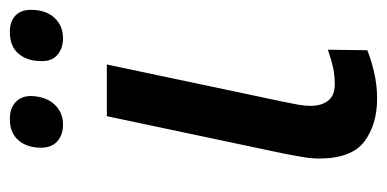

<svg xmlns="http://www.w3.org/2000/svg" viewBox="-218 -558 786 390"><g transform="rotate(-90 175.0 -363.0)"><path d="M170 10Q117 10 82.5 -16Q48 -42 48 -108Q48 -123 51 -141Q54 -159 59 -184L134 -539H239L163 -179Q160 -165 157.5 -151Q155 -137 155 -125Q155 -103 165.5 -89.5Q176 -76 199 -76Q217 -76 233 -79.5Q249 -83 269 -90L268 -10Q252 -3 225 3.5Q198 10 170 10ZM292 -628Q272 -628 258.5 -639.5Q245 -651 246 -673Q246 -701 261 -718.5Q276 -736 305 -736Q326 -736 338 -725Q350 -714 350 -693Q350 -663 334 -645.5Q318 -628 292 -628ZM117 -628Q96 -628 83 -639.5Q70 -651 70 -673Q70 -701 85 -718.5Q100 -736 128 -736Q143 -736 153 -731Q163 -726 169 -716.5Q175 -707 175 -693Q174 -663 158 -645.5Q142 -628 117 -628Z"/></g></svg>

Font: Noto Sans Display Medium
Style: Italic
Weight: 500
Italic angle: -12°
Designer: Monotype Design Team
Foundry: Monotype Imaging Inc.
Version: Version 2.003